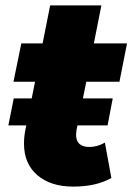

<svg xmlns="http://www.w3.org/2000/svg" viewBox="-20 -683 497 712"><path d="M300 -380 264 -202C263 -193 262 -187 262 -184C262 -153 279 -138 312 -138C330 -138 349 -143 369 -154L393 -23C356 -2 309 9 252 9C196 9 152 -5 119 -33C86 -61 69 -100 69 -150C69 -169 71 -186 74 -201L110 -380H30L59 -522H138L166 -663H356L328 -522H451L423 -380ZM11 -218 31 -318H398L379 -218Z"/></svg>

Font: My Font
Style: Italic
Weight: 500
Designer: Julieta Ulanovsky
Foundry: Julieta Ulanovsky
Version: ""